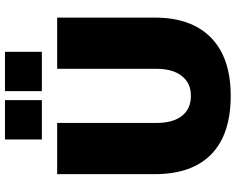

<svg xmlns="http://www.w3.org/2000/svg" viewBox="-110 -850 970 791"><g transform="rotate(-90 375.5 -455.0)"><path d="M53 -303V-705H264V-296Q264 -228 293 -191Q322 -154 376 -154Q428 -154 457.5 -191.5Q487 -229 487 -296V-705H698V-303Q698 -152 615 -71Q532 10 376 10Q217 10 135 -70Q53 -150 53 -303ZM358 -920V-768H196V-920ZM557 -920V-768H395V-920Z"/></g></svg>

Font: Nunito Sans Heavy
Style: Regular
Weight: 400
Designer: Vernon Adams
Foundry: Vernon Adams
Version: Version 2.500